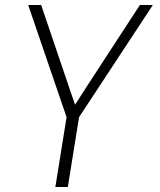

<svg xmlns="http://www.w3.org/2000/svg" viewBox="-20 -570 640 770"><path d="M202 180 247 -100 93 -550H145L257 -220L281 -150L326 -220L541 -550H593L297 -100L252 180Z"/></svg>

Font: JetBrains Mono Extra Light
Style: Italic
Weight: 200
Italic angle: -9°
Monospace: yes
Designer: Philipp Nurullin, Konstantin Bulenkov
Foundry: JetBrains
Version: 2.002